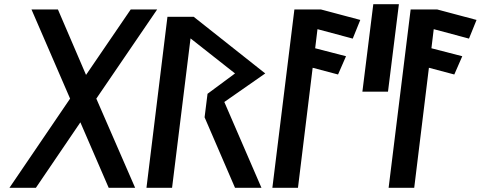

<svg xmlns="http://www.w3.org/2000/svg" viewBox="-20 -905 2291 915"><path d="M439 -435 729 -860H603L390 -548L256 -860H130L314 -435L25 -10H151L363 -322L498 -10H624Z M1049 -419 1244 -555 903 -825H778L678 -10H800L888 -722L1100 -555L969 -458L955 -346L1100 -10H1226Z M1278 -10H1400L1470 -582L1591 -550L1629 -637L1482 -675L1493 -766L1661 -721L1697 -810L1509 -860H1383Z M1829 -468 1881 -885H1759L1707 -468Z M1832 -10H1954L2024 -582L2145 -550L2183 -637L2036 -675L2047 -766L2215 -721L2251 -810L2063 -860H1937Z"/></svg>

Font: Ny Stormning
Style: FinKur
Weight: 300
Designer: Robert Jablonski, Mew Too
Foundry: Cannot Into Space Fonts
Version: Version 0.90